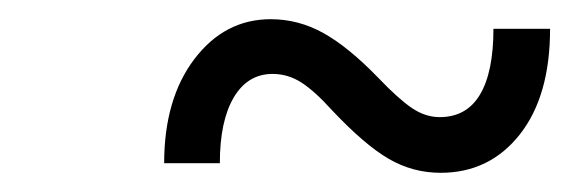

<svg xmlns="http://www.w3.org/2000/svg" viewBox="-20 -361 602 200"><path d="M439 -181Q410 -181 385 -195.5Q360 -210 326 -246Q308 -266 294 -275Q280 -284 264 -284Q238 -284 223.5 -259.5Q209 -235 209 -191H151Q151 -258 182.5 -299.5Q214 -341 262 -341Q291 -341 317 -326.5Q343 -312 374 -280Q395 -258 409 -248.5Q423 -239 438 -239Q466 -239 480 -262.5Q494 -286 494 -331H553Q553 -261 521.5 -221Q490 -181 439 -181Z"/></svg>

Font: Goli
Style: Regular
Weight: 400
Designer: jaikishan Patel
Foundry: MagicType
Version: Version 1.000